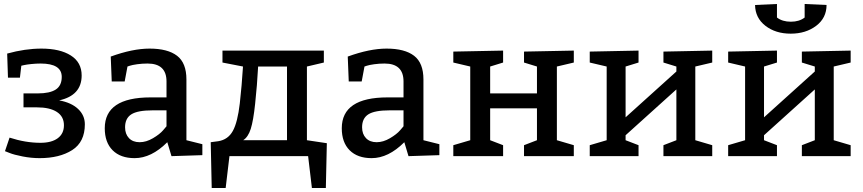

<svg xmlns="http://www.w3.org/2000/svg" viewBox="-20 -784 4331 964"><path d="M98 -315H169Q230 -315 260 -334.5Q290 -354 290 -398Q290 -465 184 -465Q162 -465 137.5 -462.5Q113 -460 100 -457L87 -454L80 -394H20L16 -515Q106 -540 188 -540Q281 -540 335.5 -505.5Q390 -471 390 -405Q390 -305 277 -280Q338 -269 372 -237Q406 -205 406 -160Q406 -71 342.5 -30.5Q279 10 179 10Q137 10 93.5 1.5Q50 -7 28 -16L5 -25L28 -93Q108 -67 183 -67Q239 -67 270 -90Q301 -113 301 -155Q301 -199 265.5 -222Q230 -245 165 -245H98Z M541 -375 536 -500Q646 -540 731 -540Q822 -540 869 -504Q916 -468 916 -385V-80L996 -60V-5L841 0L820 -70Q740 10 656 10Q585 10 545.5 -29.5Q506 -69 506 -140Q506 -295 736 -295H816V-375Q816 -465 721 -465Q694 -465 669 -461.5Q644 -458 632 -454L620 -450L606 -375ZM816 -230H746Q671 -230 639.5 -210Q608 -190 608 -145Q608 -111 627.5 -90.5Q647 -70 681 -70Q714 -70 748 -90Q782 -110 799 -130L816 -150Z M1621 -65 1616 160H1546L1527 0H1132L1113 160H1043L1038 -70L1076 -75Q1125 -83 1149 -126.5Q1173 -170 1184 -265Q1194 -354 1200 -450L1097 -470V-530H1606V-470L1521 -450V-80ZM1421 -80V-450H1276Q1271 -355 1261 -263Q1252 -178 1239 -137Q1226 -96 1201 -80Z M1731 -375 1726 -500Q1836 -540 1921 -540Q2012 -540 2059 -504Q2106 -468 2106 -385V-80L2186 -60V-5L2031 0L2010 -70Q1930 10 1846 10Q1775 10 1735.5 -29.5Q1696 -69 1696 -140Q1696 -295 1926 -295H2006V-375Q2006 -465 1911 -465Q1884 -465 1859 -461.5Q1834 -458 1822 -454L1810 -450L1796 -375ZM2006 -230H1936Q1861 -230 1829.5 -210Q1798 -190 1798 -145Q1798 -111 1817.5 -90.5Q1837 -70 1871 -70Q1904 -70 1938 -90Q1972 -110 1989 -130L2006 -150Z M2776 -450V-80L2861 -55V0H2611V-55L2676 -80V-240H2441V-80L2506 -55V0H2256V-55L2341 -80V-450L2256 -470V-525L2506 -530V-470L2441 -450V-315H2676V-450L2611 -470V-525L2861 -530V-470Z M3471 -450V-80L3556 -55V0H3311V-55L3376 -80V-335L3121 -105V-80L3186 -55V0H2941V-55L3026 -80V-450L2941 -470V-525L3186 -530V-470L3121 -450V-195L3376 -425V-450L3311 -470V-525L3556 -530V-470Z M4020 -764 4130 -759Q4130 -694 4078 -654.5Q4026 -615 3950 -615Q3874 -615 3823 -654.5Q3772 -694 3771 -759L3881 -764V-696Q3908 -675 3951 -675Q3993 -675 4020 -696ZM4166 -450V-80L4251 -55V0H4006V-55L4071 -80V-335L3816 -105V-80L3881 -55V0H3636V-55L3721 -80V-450L3636 -470V-525L3881 -530V-470L3816 -450V-195L4071 -425V-450L4006 -470V-525L4251 -530V-470Z"/></svg>

Font: Bitter
Style: Regular
Weight: 400
Designer: Sol Matas
Foundry: Sol Matas
Version: Version 1.300;PS 001.300;hotconv 1.0.70;makeotf.lib2.5.58329